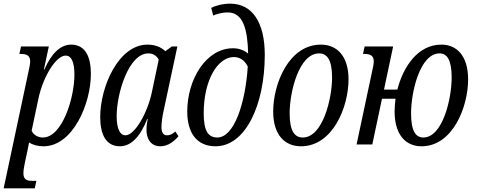

<svg xmlns="http://www.w3.org/2000/svg" viewBox="-51 -790 2610 1050"><path d="M-31 240H139L148 199H125C98 199 77 193 77 158C77 141 81 119 86 95L99 35C102 22 106 2 108 -11C129 3 157 10 187 10C347 10 446 -222 446 -386C446 -482 414 -546 338 -546C280 -546 229 -497 192 -410H189L216 -536H64L55 -495H62C92 -495 114 -488 114 -455C114 -446 113 -436 110 -423ZM183 -38C158 -38 133 -51 122 -75L159 -250C185 -373 256 -486 308 -486C338 -486 356 -454 356 -381C356 -256 290 -38 183 -38Z M605 10C665 10 716 -42 754 -139H757C751 -111 750 -93 750 -80C750 -33 772 10 826 10C869 10 903 -19 925 -45L908 -71C890 -55 877 -50 862 -50C841 -50 832 -67 832 -95C832 -119 837 -155 845 -190L919 -536H889L853 -510C831 -532 796 -546 756 -546C596 -546 497 -314 497 -150C497 -54 529 10 605 10ZM635 -50C607 -50 587 -82 587 -155C587 -280 653 -498 760 -498C781 -498 803 -490 817 -464L780 -288C756 -172 686 -50 635 -50Z M1128 10C1291 10 1397 -216 1397 -490C1397 -667 1329 -770 1208 -770C1164 -770 1122 -757 1104 -747L1115 -705C1130 -712 1160 -722 1195 -722C1280 -722 1303 -626 1306 -497C1281 -518 1252 -526 1223 -526C1076 -526 973 -356 973 -180C973 -66 1023 10 1128 10ZM1137 -38C1086 -38 1063 -77 1063 -170C1063 -355 1141 -478 1228 -478C1257 -478 1285 -464 1304 -426C1291 -226 1230 -38 1137 -38ZM1322 -375 1316 -397C1318 -390 1320 -383 1322 -375Z M1595 10C1769 10 1855 -205 1855 -356C1855 -482 1793 -546 1704 -546C1528 -546 1443 -331 1443 -180C1443 -54 1505 10 1595 10ZM1605 -38C1561 -38 1533 -72 1533 -170C1533 -288 1584 -498 1694 -498C1737 -498 1765 -464 1765 -366C1765 -248 1713 -38 1605 -38Z M1899 0H1985L2038 -250H2112C2109 -226 2107 -202 2107 -180C2107 -54 2167 10 2254 10C2425 10 2509 -205 2509 -356C2509 -482 2449 -546 2363 -546C2233 -546 2154 -424 2122 -300H2049L2099 -536H1943L1934 -495H1941C1971 -495 1993 -488 1993 -455C1993 -446 1992 -436 1989 -423ZM2264 -38C2223 -38 2197 -72 2197 -170C2197 -288 2246 -498 2353 -498C2393 -498 2419 -464 2419 -366C2419 -248 2369 -38 2264 -38Z"/></svg>

Font: Noto Serif ExtraCondensed
Style: Italic
Weight: 400
Width: 2
Italic angle: -12°
Designer: Monotype Design Team
Foundry: Monotype Imaging Inc.
Version: Version 2.014